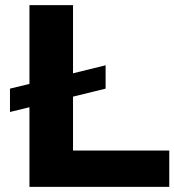

<svg xmlns="http://www.w3.org/2000/svg" viewBox="-20 -731 682 751"><path d="M19 -293V-384.3L95.2 -402.8V-710.9H265.6V-444.3L393.1 -475.6V-384.3L265.6 -353V-142.1H642.1V0H95.2V-311.5Z"/></svg>

Font: Bert Sans Black
Style: Regular
Weight: 900
Designer: Christian Robertson, Adam Twardoch, & Cristiano Sobral
Foundry: Google
Version: Version 12.135;January 10, 2020;FontCreator 12.0.0.2547 64-b